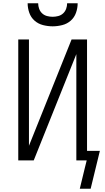

<svg xmlns="http://www.w3.org/2000/svg" viewBox="-20 -975 640 1167"><path d="M300 -815Q271 -815 241.5 -822.5Q212 -830 190 -849.5Q168 -869 158 -897.5Q148 -926 148 -955H212Q212 -938 218 -921.5Q224 -905 236.5 -893.5Q249 -882 266 -877.5Q283 -873 300 -873Q317 -873 334 -877.5Q351 -882 363.5 -893.5Q376 -905 382 -921.5Q388 -938 388 -955H452Q452 -926 442 -897.5Q432 -869 410 -849.5Q388 -830 358.5 -822.5Q329 -815 300 -815ZM465 172 496 44 507 0H444V-646L185 0H91V-735H156V-89L415 -735H509V-58H587L531 172Z"/></svg>

Font: Iosevka Custom Light Extended
Style: Regular
Weight: 300
Width: 7
Monospace: yes
Designer: Belleve Invis
Foundry: Belleve Invis
Version: Version 11.2.4; ttfautohint (v1.8.4)